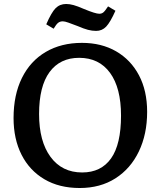

<svg xmlns="http://www.w3.org/2000/svg" viewBox="-20 -929 805 963"><path d="M380 14Q277 14 202.5 -30Q128 -74 88 -153Q48 -232 48 -337Q48 -453 90 -538Q132 -623 209.5 -668.5Q287 -714 391 -714Q489 -714 562.5 -671.5Q636 -629 677 -551.5Q718 -474 718 -368Q718 -256 676.5 -169.5Q635 -83 559 -34.5Q483 14 380 14ZM392 -64Q487 -64 537 -134.5Q587 -205 587 -349Q587 -488 532 -563.5Q477 -639 377 -639Q281 -639 228.5 -567.5Q176 -496 176 -357Q176 -220 233.5 -142Q291 -64 392 -64ZM462 -774Q442 -774 421 -779.5Q400 -785 370 -798Q341 -809 323 -815.5Q305 -822 295 -822Q281 -822 271.5 -814.5Q262 -807 249 -785L212 -807Q238 -867 259 -888Q280 -909 312 -909Q329 -909 349 -903.5Q369 -898 401 -884Q459 -860 478 -860Q490 -860 498.5 -867Q507 -874 522 -897L559 -875Q533 -817 512.5 -795.5Q492 -774 462 -774Z"/></svg>

Font: Literata Medium
Style: Regular
Weight: 500
Designer: Latin by Veronika Burian and Jose Scaglione. Greek by Irene Vlachou. Cyrillic by Vera Evstafieva.
Foundry: TypeTogether
Version: Version 3.103; ttfautohint (v1.8.4.7-5d5b);gftools[0.9.29]